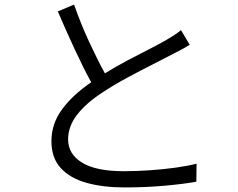

<svg xmlns="http://www.w3.org/2000/svg" viewBox="-20 -795 1040 840"><path d="M304 -775Q333 -692 369.5 -613Q406 -534 439 -474Q487 -504 537.5 -530.5Q588 -557 632 -579.5Q676 -602 704 -618Q724 -630 740 -640Q756 -650 772 -663L810 -599Q794 -589 776.5 -579.5Q759 -570 737 -559Q703 -541 649.5 -514Q596 -487 537.5 -455.5Q479 -424 429 -391Q358 -345 318 -294Q278 -243 278 -185Q278 -121 339 -83.5Q400 -46 521 -46Q576 -46 635 -50Q694 -54 748 -61.5Q802 -69 840 -79L839 0Q784 10 700.5 17.5Q617 25 524 25Q431 25 359 5Q287 -15 246 -59.5Q205 -104 205 -177Q205 -253 251 -316Q297 -379 379 -435Q345 -497 306.5 -580Q268 -663 233 -745Z"/></svg>

Font: Source Han Sans SC Normal
Style: Regular
Weight: 350
Designer: Ryoko NISHIZUKA 西塚涼子 (kana, bopomofo & ideographs); Paul D. Hunt (Latin, Greek & Cyrillic); Sandoll Communications 산돌커뮤니
Foundry: Adobe
Version: Version 2.004;hotconv 1.0.118;makeotfexe 2.5.65603